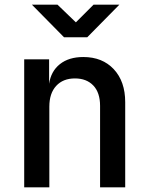

<svg xmlns="http://www.w3.org/2000/svg" viewBox="-20 -805 640 825"><path d="M84 0V-550H191V-445Q199 -499 237.5 -529.5Q276 -560 338 -560Q420 -560 469 -507.5Q518 -455 518 -366V0H410V-350Q410 -407 381 -437.5Q352 -468 302 -468Q251 -468 221.5 -436Q192 -404 192 -347V0ZM255 -645 117 -785H227L306 -709L382 -785H493L355 -645Z"/></svg>

Font: JetBrains Mono SemiBold
Style: Regular
Weight: 472
Monospace: yes
Designer: Philipp Nurullin, Konstantin Bulenkov
Foundry: JetBrains
Version: Version 2.305; ttfautohint (v1.8.4.7-5d5b)